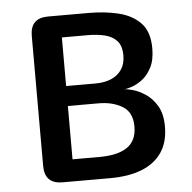

<svg xmlns="http://www.w3.org/2000/svg" viewBox="-47 -666 714 714"><g transform="rotate(-5 309.5 -309.5)"><path d="M417.5 -325Q426 -325 448.2 -319Q470.5 -313 495.2 -296.8Q520 -280.5 537.8 -250.8Q555.5 -221 555.5 -173.5Q555.5 -115.5 529.2 -77Q503 -38.5 454 -19.2Q405 0 336.5 0H158Q91.5 0 91.5 -67V-552.5Q91.5 -619 158 -619H310Q369.5 -619 420.5 -606.8Q471.5 -594.5 502.8 -562Q534 -529.5 534 -467.5Q534 -423.5 519.2 -395.5Q504.5 -367.5 483.8 -352.2Q463 -337 444.2 -331Q425.5 -325 417.5 -325ZM202.5 -537V-355.5H313Q345.5 -355.5 370.5 -366Q395.5 -376.5 410 -397.5Q424.5 -418.5 424.5 -450Q424.5 -486.5 407.5 -505Q390.5 -523.5 362.2 -530.2Q334 -537 300 -537ZM303.5 -82Q372 -82 407.2 -106.5Q442.5 -131 442.5 -183.5Q442.5 -237 405.8 -259Q369 -281 317.5 -281H202.5V-82Z"/></g></svg>

Font: Sono ExtraLight Monospace Medium
Style: Regular
Weight: 500
Version: Version 2.112